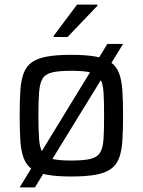

<svg xmlns="http://www.w3.org/2000/svg" viewBox="-20 -755 617 830"><path d="M65 55 444 -565H512L131 55ZM288 8Q225 8 183.5 0.5Q142 -7 118 -24Q94 -41 82.5 -71Q71 -101 68 -146.5Q65 -192 65 -255Q65 -318 68 -363.5Q71 -409 82.5 -439Q94 -469 118 -486Q142 -503 183.5 -510.5Q225 -518 288 -518Q352 -518 393 -510.5Q434 -503 458.5 -486Q483 -469 494.5 -439Q506 -409 509 -363.5Q512 -318 512 -255Q512 -192 509 -146.5Q506 -101 494.5 -71Q483 -41 458.5 -24Q434 -7 393 0.5Q352 8 288 8ZM288 -61Q342 -61 371 -68Q400 -75 412.5 -95Q425 -115 427.5 -153.5Q430 -192 430 -255Q430 -318 427.5 -356.5Q425 -395 412.5 -415Q400 -435 371 -442Q342 -449 288 -449Q235 -449 205.5 -442Q176 -435 164 -415Q152 -395 149 -356.5Q146 -318 146 -255Q146 -192 149 -153.5Q152 -115 164 -95Q176 -75 205.5 -68Q235 -61 288 -61ZM212 -595V-600L313 -735H401V-730L272 -595Z"/></svg>

Font: Saira Thin
Style: Regular
Weight: 400
Version: Version 1.101